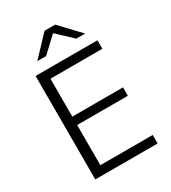

<svg xmlns="http://www.w3.org/2000/svg" viewBox="-199 -926 915 1027"><g transform="rotate(-30 259.0 -412.0)"><path d="M81 0V-639H142.5V0ZM100 0V-52.5H466V0ZM116 -300.5V-352.5H455.5V-300.5ZM99 -586.5V-639H463V-586.5ZM243.5 -824.5H309L423 -704V-703H369.5L278 -789H274.5L183 -703H129.5V-704Z"/></g></svg>

Font: Anek Bangla Light
Style: Regular
Weight: 300
Designer: Sulekha Rajkumar (Bangla), Yesha Goshar (Latin)
Foundry: Ek Type
Version: Version 1.003